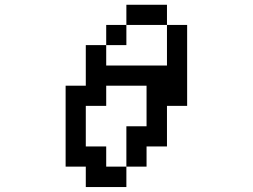

<svg xmlns="http://www.w3.org/2000/svg" viewBox="-20 -712 1040 790"><path d="M417 -442.4H667V-609.4H500V-526.4H417ZM250 -26.4V-359.4H333V-526.4H417V-609.4H500V-692.4H667V-609.4H750V-276.4H667V-109.4H583V-26.4H500V57.6H333V-26.4ZM500 -26.4V-192.4H583V-359.4H417V-276.4H333V-109.4H417V-26.4Z"/></svg>

Font: KH Dot Dougenzaka 12
Style: Regular
Weight: 400
Designer: Original version for X68000 by Keitarou Hiraki (http://hp.vector.co.jp/authors/VA000874/) / TrueType conversion by Homem
Version: Version 1.00.20150527